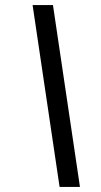

<svg xmlns="http://www.w3.org/2000/svg" viewBox="-20 -734 396 754"><path d="M214 0 108 -714H188L294 0Z"/></svg>

Font: Noto Sans
Style: Italic
Weight: 400
Italic angle: -12°
Designer: Monotype Design Team
Foundry: Monotype Imaging Inc.
Version: Version 2.013; ttfautohint (v1.8.4.7-5d5b)